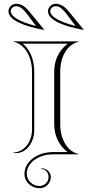

<svg xmlns="http://www.w3.org/2000/svg" viewBox="-20 -820 490 1020"><path d="M381 -682.3C300.2 -701.8 247 -730.9 247 -760C247 -775 260.3 -787 276 -787C298 -787 314.7 -769.4 330.7 -749.4ZM214 -661 215 -662 137 -757C117 -782 95 -800 66 -800C44 -800 25 -782 25 -760C25 -711 115 -679 214 -661ZM424 -661 425 -662 347 -757C327 -782 305 -800 276 -800C254 -800 235 -782 235 -760C235 -711 325 -679 424 -661ZM171 -682.3C90.2 -701.8 37 -730.9 37 -760C37 -775 50.3 -787 66 -787C88 -787 104.7 -769.4 120.7 -749.4ZM338.7 -12H260C177.2 -12 110 39.6 110 103.2C110 145.6 145.8 180 190 180C223.1 180 250 153.1 250 120C250 94.6 227.6 74 200 74V78C221 78 238 96.8 238 120C238 146.5 216.5 168 190 168C152.5 168 122 138.7 122 102.5C122 45.9 183.8 0 260 0H398V-2C336.7 -14.3 300 -82.2 300 -160V-440C300 -517.1 336.3 -584.5 398 -598V-600H52V-598C113.7 -584.5 150 -517.1 150 -440V-130C150 -63.8 105.2 -10 50 -10V-8C55.6 -7.1 61 -6.6 66.1 -6.6C119 -6.6 162 -61.9 162 -130V-440C162 -500.8 140.1 -557 100.6 -588H339.4C292.4 -551.2 268 -499.9 268 -440V-160C268 -100.2 292 -48.8 338.7 -12Z"/></svg>

Font: SortefaxS01
Style: Medium
Weight: 500
Designer: gluk
Foundry: gluk
Version: Version 0.261